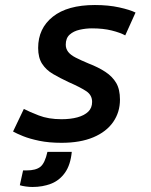

<svg xmlns="http://www.w3.org/2000/svg" viewBox="-20 -555 600 765"><path d="M225 14Q175 14 136.5 6Q98 -2 72 -12.5Q46 -23 32 -31L75 -121Q96 -110 134.5 -95Q173 -80 225 -80Q261 -80 288.5 -87.5Q316 -95 331.5 -110Q347 -125 347 -149Q347 -176 324 -191.5Q301 -207 253 -228Q219 -244 191.5 -260Q164 -276 148 -300.5Q132 -325 132 -364Q132 -442 190.5 -488.5Q249 -535 358 -535Q412 -535 455 -525.5Q498 -516 520 -505L479 -414Q459 -425 425 -433.5Q391 -442 346 -442Q322 -442 297.5 -436.5Q273 -431 257.5 -417Q242 -403 242 -377Q242 -361 251.5 -348.5Q261 -336 281.5 -325.5Q302 -315 333 -302Q372 -287 400 -268.5Q428 -250 443 -224.5Q458 -199 458 -158Q458 -108 431 -69Q404 -30 352 -8Q300 14 225 14ZM109 190Q97 190 82.5 188Q68 186 59 183L72 124H86Q123 124 141 109.5Q159 95 169 50H266Q261 102 239 133Q217 164 183.5 177Q150 190 109 190Z"/></svg>

Font: Ubuntu Sans Mono Medium
Style: Italic
Weight: 500
Italic angle: -13.5°
Monospace: yes
Designer: Dalton Maag Ltd
Foundry: Dalton Maag Ltd
Version: Version 1.006